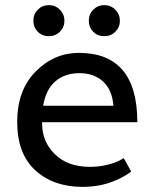

<svg xmlns="http://www.w3.org/2000/svg" viewBox="-20 -718 595 748"><path d="M301 10Q188 10 117.5 -54.5Q47 -119 47 -243Q47 -367 119 -439.5Q191 -512 287 -512Q515 -512 515 -242H144V-237Q144 -166 194 -117Q244 -68 330 -68Q367 -68 400 -76.5Q433 -85 448 -94L462 -102L491 -50Q488 -48 482.5 -43.5Q477 -39 459 -29Q441 -19 420 -11Q367 10 301 10ZM148 -306H422Q417 -368 381.5 -400.5Q346 -433 289.5 -433Q233 -433 196 -401.5Q159 -370 148 -306ZM213.5 -680Q231 -662 231 -637Q231 -612 213.5 -594.5Q196 -577 170 -577Q144 -577 127 -594.5Q110 -612 110 -637.5Q110 -663 127.5 -680.5Q145 -698 170.5 -698Q196 -698 213.5 -680ZM429.5 -680Q447 -662 447 -637Q447 -612 429.5 -594.5Q412 -577 386 -577Q360 -577 343 -594.5Q326 -612 326 -637.5Q326 -663 343.5 -680.5Q361 -698 386.5 -698Q412 -698 429.5 -680Z"/></svg>

Font: Belgrano
Style: Regular
Weight: 400
Version: Version 1.002